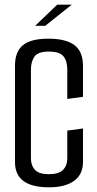

<svg xmlns="http://www.w3.org/2000/svg" viewBox="-20 -792 413 819"><path d="M189 7Q44 7 44 -100V-512Q44 -571 77.5 -599Q111 -627 186 -627Q261 -627 297.5 -599.5Q334 -572 334 -511V-379L267 -370V-495Q267 -531 251 -551.5Q235 -572 188 -572Q142 -572 127 -550.5Q112 -529 112 -496V-116Q112 -86 129 -67.5Q146 -49 188 -49Q231 -49 249 -67.5Q267 -86 267 -116V-235L334 -244V-101Q334 -48 296 -20.5Q258 7 189 7ZM130 -682 224 -772H286L173 -682Z"/></svg>

Font: Smooch Sans Medium
Style: Regular
Weight: 500
Designer: Robert E. Leuschke
Foundry: Robert E. Leuschke
Version: Version 1.010; ttfautohint (v1.8.3)